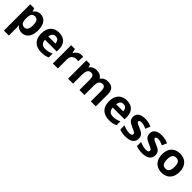

<svg xmlns="http://www.w3.org/2000/svg" viewBox="403 -2187 4059 4059"><g transform="rotate(45 2432.0 -158.0)"><path d="M382 -556C303 -556 256 -519 227 -475H220L199 -546H78V240H227V20C227 -6 224 -34 219 -60H227C256 -24 299 10 378 10C501 10 588 -88 588 -274C588 -459 505 -556 382 -556ZM334 -437C404 -437 436 -383 436 -276C436 -169 404 -111 336 -111C253 -111 227 -169 227 -275V-291C229 -389 256 -437 334 -437Z M936 -556C782 -556 678 -460 678 -269C678 -80 794 10 958 10C1042 10 1096 -2 1150 -29V-144C1089 -115 1035 -101 965 -101C881 -101 832 -152 829 -236H1181V-308C1181 -467 1087 -556 936 -556ZM937 -450C1007 -450 1040 -401 1041 -335H832C838 -414 879 -450 937 -450Z M1607 -556C1534 -556 1476 -510 1444 -454H1437L1415 -546H1302V0H1451V-278C1451 -381 1525 -417 1602 -417C1615 -417 1636 -415 1646 -412L1657 -552C1645 -554 1622 -556 1607 -556Z M2397 -556C2334 -556 2269 -532 2236 -476H2223C2193 -531 2137 -556 2057 -556C1994 -556 1931 -532 1898 -476H1890L1870 -546H1756V0H1905V-257C1905 -373 1931 -437 2014 -437C2070 -437 2096 -397 2096 -319V0H2245V-274C2245 -379 2275 -437 2354 -437C2410 -437 2436 -397 2436 -319V0H2585V-356C2585 -496 2521 -556 2397 -556Z M2963 -556C2809 -556 2705 -460 2705 -269C2705 -80 2821 10 2985 10C3069 10 3123 -2 3177 -29V-144C3116 -115 3062 -101 2992 -101C2908 -101 2859 -152 2856 -236H3208V-308C3208 -467 3114 -556 2963 -556ZM2964 -450C3034 -450 3067 -401 3068 -335H2859C2865 -414 2906 -450 2964 -450Z M3710 -162C3710 -259 3651 -294 3558 -332C3462 -371 3444 -384 3444 -410C3444 -434 3466 -446 3510 -446C3559 -446 3605 -429 3659 -406L3704 -513C3639 -543 3580 -556 3512 -556C3381 -556 3296 -505 3296 -404C3296 -311 3342 -275 3445 -232C3551 -187 3563 -173 3563 -146C3563 -118 3540 -99 3482 -99C3430 -99 3356 -118 3297 -145V-22C3352 1 3401 10 3477 10C3631 10 3710 -51 3710 -162Z M4207 -162C4207 -259 4148 -294 4055 -332C3959 -371 3941 -384 3941 -410C3941 -434 3963 -446 4007 -446C4056 -446 4102 -429 4156 -406L4201 -513C4136 -543 4077 -556 4009 -556C3878 -556 3793 -505 3793 -404C3793 -311 3839 -275 3942 -232C4048 -187 4060 -173 4060 -146C4060 -118 4037 -99 3979 -99C3927 -99 3853 -118 3794 -145V-22C3849 1 3898 10 3974 10C4128 10 4207 -51 4207 -162Z M4819 -274C4819 -455 4709 -556 4556 -556C4391 -556 4290 -455 4290 -274C4290 -92 4400 10 4553 10C4717 10 4819 -92 4819 -274ZM4442 -274C4442 -382 4475 -436 4554 -436C4634 -436 4667 -382 4667 -274C4667 -166 4634 -110 4555 -110C4475 -110 4442 -166 4442 -274Z"/></g></svg>

Font: Noto Sans Malayalam
Style: Bold
Weight: 700
Designer: Jelle Bosma - Monotype Design Team
Foundry: Monotype Imaging Inc.
Version: Version 2.104